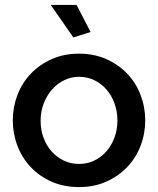

<svg xmlns="http://www.w3.org/2000/svg" viewBox="-20 -750 642 780"><path d="M301 10Q239 10 189.5 -12Q140 -34 105 -71Q70 -108 51 -157.5Q32 -207 32 -261Q32 -315 51 -364.5Q70 -414 105.5 -451Q141 -488 190.5 -510Q240 -532 301 -532Q362 -532 411.5 -510Q461 -488 496.5 -451Q532 -414 551 -364.5Q570 -315 570 -261Q570 -207 551 -157.5Q532 -108 496.5 -71Q461 -34 411.5 -12Q362 10 301 10ZM145 -260Q145 -222 157 -190Q169 -158 190 -134.5Q211 -111 239.5 -97.5Q268 -84 301 -84Q334 -84 362.5 -97.5Q391 -111 412 -135Q433 -159 445 -191Q457 -223 457 -261Q457 -298 445 -330.5Q433 -363 412 -387Q391 -411 362.5 -424.5Q334 -438 301 -438Q269 -438 240.5 -424Q212 -410 191 -386Q170 -362 157.5 -329.5Q145 -297 145 -260ZM186 -730H291L348 -620L278 -598Z"/></svg>

Font: IngvarSans
Style: Regular
Weight: 600
Version: Version 3.000